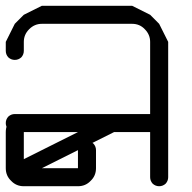

<svg xmlns="http://www.w3.org/2000/svg" viewBox="-645 -645 665 665"><path d="M-562.5 -31.2Q-570.3 -39.1 -593.8 -62.5Q-585.9 -70.3 -562.5 -93.8Q-515.6 -117.2 -375 -187.5Q-429.7 -187.5 -593.8 -187.5Q-606.4 -187.5 -616.2 -196.3Q-625 -206.1 -625 -218.8Q-625 -231.4 -616.2 -241.2Q-606.4 -250 -593.8 -250Q-437.5 -250 -125 -250Q-125 -273.4 -125 -343.8Q-125 -356.4 -116.2 -366.2Q-106.4 -375 -93.8 -375Q-81.1 -375 -71.3 -366.2Q-62.5 -356.4 -62.5 -343.8Q-62.5 -312.5 -62.5 -250Q-62.5 -223.6 -81.1 -206.1Q-98.6 -187.5 -125 -187.5Q-167 -187.5 -250 -187.5Q-328.1 -148.4 -562.5 -31.2Z M-93.8 -312.5Q-106.4 -312.5 -116.2 -321.3Q-125 -331.1 -125 -343.8Q-125 -395.5 -125 -500Q-125 -525.4 -143.6 -543.9Q-161.1 -562.5 -187.5 -562.5Q-292 -562.5 -500 -562.5Q-525.4 -562.5 -543.9 -543.9Q-562.5 -525.4 -562.5 -500Q-562.5 -489.3 -562.5 -468.8Q-562.5 -456.1 -571.3 -446.3Q-581.1 -437.5 -593.8 -437.5Q-606.4 -437.5 -616.2 -446.3Q-625 -456.1 -625 -468.8Q-625 -479.5 -625 -500Q-617.2 -515.6 -593.8 -562.5Q-585.9 -570.3 -562.5 -593.8Q-546.9 -601.6 -500 -625Q-421.9 -625 -187.5 -625Q-171.9 -617.2 -125 -593.8Q-117.2 -585.9 -93.8 -562.5Q-85.9 -546.9 -62.5 -500Q-62.5 -460.9 -62.5 -343.8Q-62.5 -331.1 -71.3 -321.3Q-81.1 -312.5 -93.8 -312.5Z M-93.8 -312.5Q-106.4 -312.5 -116.2 -321.3Q-125 -331.1 -125 -343.8Q-125 -395.5 -125 -500Q-125 -525.4 -143.6 -543.9Q-161.1 -562.5 -187.5 -562.5Q-292 -562.5 -500 -562.5Q-525.4 -562.5 -543.9 -543.9Q-562.5 -525.4 -562.5 -500Q-562.5 -489.3 -562.5 -468.8Q-562.5 -456.1 -571.3 -446.3Q-581.1 -437.5 -593.8 -437.5Q-606.4 -437.5 -616.2 -446.3Q-625 -456.1 -625 -468.8Q-625 -479.5 -625 -500Q-617.2 -515.6 -593.8 -562.5Q-585.9 -570.3 -562.5 -593.8Q-546.9 -601.6 -500 -625Q-421.9 -625 -187.5 -625Q-171.9 -617.2 -125 -593.8Q-117.2 -585.9 -93.8 -562.5Q-85.9 -546.9 -62.5 -500Q-62.5 -460.9 -62.5 -343.8Q-62.5 -331.1 -71.3 -321.3Q-81.1 -312.5 -93.8 -312.5Z M-562.5 0Q-588.9 0 -606.4 -18.6Q-625 -36.1 -625 -62.5Q-625 -104.5 -625 -187.5Q-625 -213.9 -606.4 -231.4Q-587.9 -250 -562.5 -250Q-417 -250 -125 -250Q-125 -273.4 -125 -343.8Q-125 -356.4 -116.2 -366.2Q-106.4 -375 -93.8 -375Q-81.1 -375 -71.3 -366.2Q-62.5 -356.4 -62.5 -343.8Q-62.5 -312.5 -62.5 -250Q-62.5 -223.6 -81.1 -206.1Q-98.6 -187.5 -125 -187.5Q-270.5 -187.5 -562.5 -187.5Q-562.5 -156.2 -562.5 -62.5Q-515.6 -62.5 -375 -62.5Q-375 -78.1 -375 -125Q-375 -137.7 -366.2 -147.5Q-356.4 -156.2 -343.8 -156.2Q-331.1 -156.2 -321.3 -147.5Q-312.5 -137.7 -312.5 -125Q-312.5 -104.5 -312.5 -62.5Q-312.5 -36.1 -331.1 -18.6Q-348.6 0 -375 0Q-437.5 0 -562.5 0Z M-93.8 0Q-106.4 0 -116.2 -8.8Q-125 -18.6 -125 -31.2Q-125 -135.7 -125 -343.8Q-125 -356.4 -116.2 -366.2Q-106.4 -375 -93.8 -375Q-81.1 -375 -71.3 -366.2Q-62.5 -356.4 -62.5 -343.8Q-62.5 -239.3 -62.5 -31.2Q-62.5 -18.6 -71.3 -8.8Q-81.1 0 -93.8 0Z"/></svg>

Font: conwrite
Style: Regular
Weight: 400
Designer: Willllllliam
Version: 1.0